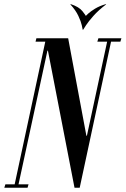

<svg xmlns="http://www.w3.org/2000/svg" viewBox="-83 -878 588 898"><path d="M411 -858.5 413.8 -857.8Q377.2 -830 353.9 -803.6Q330.5 -777.2 319.1 -759.6Q307.8 -742 305.8 -738.8H303.8L317.2 -802.5Q319.2 -804.8 330.2 -814.9Q341.2 -825 361.5 -837.4Q381.8 -849.8 411 -858.5ZM248.5 -858.5Q286.8 -845.8 302.5 -825.8Q318.2 -805.8 319.2 -802.5L305.8 -738.8H303.8Q303.5 -742 299.6 -759.6Q295.8 -777.2 283.5 -803.6Q271.2 -830 245.8 -857.8ZM265.5 0H289.8L439.8 -699H421.5L323.5 -243.2H321L235.8 -699H132.2L-17.8 0H0.2L138.8 -641H141.2ZM377.2 -699 372.2 -683H480L484.8 -699ZM-57.8 -16 -62.8 0H45.8L50.5 -16ZM87.2 -699 83.2 -683H138.2L143.2 -699Z"/></svg>

Font: Emberly Black
Style: Italic
Weight: 900
Italic angle: -12°
Designer: Rajesh Rajput
Foundry: Rajesh Rajput
Version: Version 1.000